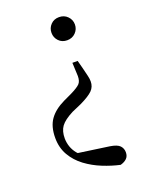

<svg xmlns="http://www.w3.org/2000/svg" viewBox="-143 -608 717 914"><g transform="rotate(-20 216.0 -150.5)"><path d="M270.8 -530.6Q296.6 -530.6 313.5 -513.4Q330.5 -496.2 330.5 -472.2Q330.5 -448 313.5 -430.7Q296.6 -413.5 270.8 -413.5Q244.8 -413.5 228.4 -430.7Q211.9 -448 211.9 -472.2Q211.9 -496.2 228.4 -513.4Q244.8 -530.6 270.8 -530.6ZM57.5 4.2Q57.5 -53.7 82.7 -88.9Q107.9 -124.1 158.8 -148.5L199.4 -167.5Q235.7 -185.4 247.6 -197.9Q259.5 -210.4 259.6 -236.1L256.6 -304.3H283.3L293.9 -264.3Q300.6 -236.5 304.5 -220.8Q308.4 -205.1 308.4 -191.4Q308.4 -164.5 290.3 -146.3Q272.1 -128.1 227.1 -106.3L178 -84.9Q133 -61.8 116 -38.5Q99 -15.2 99.3 22.7Q100.3 67.6 127.6 101.5Q154.9 135.3 212.3 168.7L100.9 103.4L289.1 130.2Q324.5 135.7 337.4 149.3Q350.3 163 350.3 182.5Q350.3 202.5 338.6 213.8Q327 225.1 306.8 230.7Q264.5 221.5 220.4 203.7Q176.4 186 139.3 158.5Q102.2 130.9 79.8 92.3Q57.5 53.6 57.5 4.2Z"/></g></svg>

Font: Noto Serif JP
Style: Regular
Weight: 200
Designer: Ryoko NISHIZUKA 西塚涼子 (kana & ideographs); Frank Grießhammer (Latin, Greek & Cyrillic); Wenlong ZHANG 张文龙 (bopomofo); San
Foundry: Adobe
Version: Version 2.001;hotconv 1.1.0;makeotfexe 2.6.0